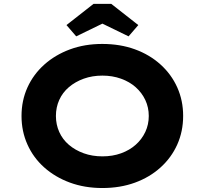

<svg xmlns="http://www.w3.org/2000/svg" viewBox="-20 -937 1031 967"><path d="M495.5 10Q406.3 10 331.8 -17.5Q257.3 -45 202.5 -94Q147.7 -143 118.1 -209.4Q88.4 -275.7 88.4 -352.9Q88.4 -430.6 118.3 -496.7Q148.3 -562.7 203.1 -611.7Q257.9 -660.7 332.1 -688.2Q406.3 -715.7 494.9 -715.7Q585.1 -715.7 659.3 -688.7Q733.6 -661.7 788.4 -612.2Q843.2 -562.7 872.8 -496.7Q902.4 -430.6 902.4 -353.4Q902.4 -275.1 872.8 -209.1Q843.2 -143 788.4 -93.5Q733.6 -44 659.3 -17Q585.1 10 495.5 10ZM495.9 -149.5Q547.2 -149.5 589.9 -165Q632.7 -180.5 663.6 -208.1Q694.6 -235.7 712 -272.8Q729.3 -309.8 729.3 -352.9Q729.3 -396 712 -433Q694.6 -470 663.6 -497.6Q632.7 -525.2 589.4 -540.7Q546.2 -556.2 495.9 -556.2Q444.7 -556.2 401.7 -540.7Q358.8 -525.2 327 -498.1Q295.2 -471 278.4 -433.7Q261.6 -396.4 261.6 -352.9Q261.6 -309.8 278.4 -272.3Q295.2 -234.7 327 -207.6Q358.8 -180.5 401.7 -165Q444.7 -149.5 495.9 -149.5ZM363.9 -753.9 314.8 -810.7 450.9 -917.4H540.5L676.6 -810.7L627.5 -753.9L480.9 -825.2H510.5Z"/></svg>

Font: Lexend Giga
Style: Regular
Weight: 400
Designer: Bonnie Shaver-Troup, Thomas Jockin
Foundry: Lexend
Version: Version 1.007